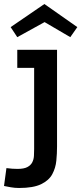

<svg xmlns="http://www.w3.org/2000/svg" viewBox="-62 -695 405 956"><path d="M222 35Q222 69 218.5 105Q215 141 198.5 172Q182 203 143 222Q104 241 33 241Q12 241 -8 237.5Q-28 234 -42 231L-30 142Q-18 144 -1.5 145Q15 146 25 146Q57 146 74 137Q91 128 98.5 113.5Q106 99 107 81.5Q108 64 108 47V-357H24V-447H222ZM159 -675 323 -560 288 -510 160 -585 24 -510 -9 -560Z"/></svg>

Font: Podkova
Style: Bold
Weight: 700
Designer: Ilya Yudin
Foundry: Cyreal (www.cyreal.org)
Version: Version 2.102; ttfautohint (v1.8.1.43-b0c9)